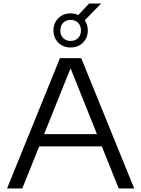

<svg xmlns="http://www.w3.org/2000/svg" viewBox="-20 -1070 802 1090"><path d="M20 0 320.5 -740H441L742 0H654L558 -239H202.5L106.5 0ZM230.5 -308.5H530.5L380.5 -682.5ZM381 -800.5Q338.5 -800.5 311 -828Q283.5 -855.5 283.5 -897Q283.5 -939 311 -966.5Q338.5 -994 381 -994Q404.5 -994 424.5 -984.5L486 -1050H554L461 -954.5Q478.5 -930 478.5 -897Q478.5 -855.5 451 -828Q423.5 -800.5 381 -800.5ZM381 -837.5Q406.5 -837.5 423 -853.5Q439.5 -869.5 439.5 -897Q439.5 -925 423 -941Q406.5 -957 381 -957Q355.5 -957 339 -941Q322.5 -925 322.5 -897Q322.5 -869.5 339 -853.5Q355.5 -837.5 381 -837.5Z"/></svg>

Font: Encode Sans Expanded Expanded
Style: Regular
Weight: 400
Width: 7
Designer: Multiple Designers
Foundry: Impallari Type
Version: Version 3.000; ttfautohint (v1.8.3) -l 8 -r 50 -G 200 -x 14 